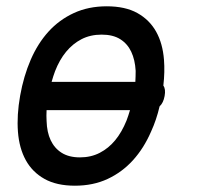

<svg xmlns="http://www.w3.org/2000/svg" viewBox="-20 -580 640 610"><path d="M218 10Q160 10 121.5 -11.5Q83 -33 62 -71Q41 -109 37 -161.5Q33 -214 44 -276Q55 -338 77.5 -390Q100 -442 134 -479.5Q168 -517 214.5 -538.5Q261 -560 319 -560Q378 -560 416.5 -538.5Q455 -517 476 -479.5Q497 -442 501 -390Q504 -352 499 -308Q507 -297 503 -275Q499 -253 487 -242Q477 -199 460 -162Q437 -109 402.5 -71Q368 -33 322 -11.5Q276 10 218 10ZM144 -320H410Q411 -338 411 -355Q409 -390 397 -415.5Q385 -441 362 -455.5Q339 -470 303 -470Q267 -470 239 -455.5Q211 -441 190 -415.5Q169 -390 155 -354Q149 -338 144 -320ZM234 -80Q269 -80 297 -94.5Q325 -109 346 -134.5Q367 -160 382 -197Q388 -213 393 -230H128Q127 -212 128 -196Q129 -160 141 -134.5Q153 -109 176 -94.5Q199 -80 234 -80Z"/></svg>

Font: Maple Mono Normal NL
Style: Italic
Weight: 400
Italic angle: -10°
Monospace: yes
Designer: subframe7536
Version: Version 7.000